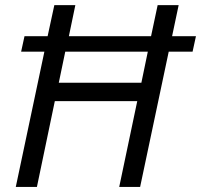

<svg xmlns="http://www.w3.org/2000/svg" viewBox="-20 -734 790 754"><path d="M154.3 -531.2H63L76.2 -591.8H167L193.4 -713.9H275.9L250.5 -591.8H573.2L599.1 -713.9H681.6L655.8 -591.8H749.5L736.3 -531.2H642.6L530.3 0H448.2L519 -336.9H195.3L125 0H42ZM535.2 -409.2 560.5 -531.2H236.3L210.9 -409.2Z"/></svg>

Font: Viking Open Sans
Style: Italic
Weight: 400
Italic angle: -12°
Foundry: Ascender Corporation
Version: Version 2.000